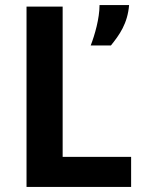

<svg xmlns="http://www.w3.org/2000/svg" viewBox="-20 -740 570 760"><path d="M339 -560H419C452 -601 485 -646 491 -720H374C374 -667 355 -601 339 -560ZM85 0H499V-119H228V-714H85Z"/></svg>

Font: Kathrein 75 Bold
Style: Regular
Weight: 700
Designer: Lazydogs Typefoundry, based on Open Sans by Ascender Corporation
Foundry: Lazydogs Typefoundry
Version: Version 1.003;PS 001.003;hotconv 1.0.88;makeotf.lib2.5.64775